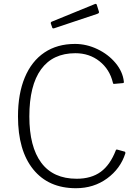

<svg xmlns="http://www.w3.org/2000/svg" viewBox="-20 -984 738 1014"><path d="M494.5 -724.5C456.2 -742.8 416.7 -752 376 -752C313.3 -752 259.5 -736.8 214.5 -706.5C169.5 -676.2 135 -632.3 111 -575C87 -517.7 75 -449 75 -369C75 -249 101.8 -155.8 155.5 -89.5C209.2 -23.2 284.3 10 381 10C443.7 10 498.5 -7.2 545.5 -41.5C592.5 -75.8 624.7 -120 642 -174C642.7 -178.7 641.7 -181.7 639 -183L599 -194C595 -194.7 592.7 -193.7 592 -191C572 -139 545.3 -100.8 512 -76.5C478.7 -52.2 436.3 -40 385 -40C302.3 -40 240 -68.2 198 -124.5C156 -180.8 135 -262.3 135 -369C135 -478.3 155.7 -561.3 197 -618C238.3 -674.7 298.7 -703 378 -703C427.3 -703 469.8 -688.8 505.5 -660.5C541.2 -632.2 564.7 -594.7 576 -548C576.7 -543.3 578.3 -541 581 -541H583L628 -545C630 -545 631.5 -545.3 632.5 -546C633.5 -546.7 634 -548 634 -550V-554C630 -588.7 615.3 -621.2 590 -651.5C564.7 -681.8 532.8 -706.2 494.5 -724.5ZM502 -924 491 -959C490.3 -961 489.2 -962.3 487.5 -963C485.8 -963.7 484 -963.7 482 -963L252 -869C249.3 -867.7 248 -865.3 248 -862C248 -860 248.3 -858.7 249 -858L255 -841C255.7 -836.3 258 -834 262 -834C264 -834 265.7 -834.3 267 -835L494 -911C500 -913 503 -916 503 -920Z"/></svg>

Font: Libre Franklin ExtraLight
Style: Regular
Weight: 275
Designer: Pablo Impallari, Rodrigo Fuenzalida
Foundry: Impallari Type
Version: Version 1.002; ttfautohint (v1.5)